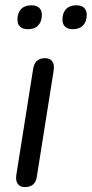

<svg xmlns="http://www.w3.org/2000/svg" viewBox="-20 -719 357 745"><path d="M76.4 6.9Q57.5 6.9 48.7 -5.7Q40 -18.3 43.4 -40.6L108.8 -453Q112.2 -473.4 123.8 -483.4Q135.5 -493.3 155.3 -493.3Q174.3 -493.3 183 -480.9Q191.7 -468.5 188.3 -445.7L122.9 -33.3Q120.1 -13.5 108.7 -3.3Q97.3 6.9 76.4 6.9ZM262.6 -605.7Q243.4 -605.7 232.8 -615.3Q222.3 -624.9 222.3 -642.6Q222.3 -669.2 236.5 -683.8Q250.7 -698.5 276.3 -698.5Q295.9 -698.5 306.2 -688.9Q316.5 -679.3 316.5 -661.6Q316.5 -635.6 302.5 -620.7Q288.6 -605.7 262.6 -605.7ZM88.4 -605.7Q68.8 -605.7 58.2 -615.3Q47.7 -624.9 47.7 -642.6Q47.7 -669.2 61.9 -683.8Q76.1 -698.5 101.6 -698.5Q121.3 -698.5 131.8 -688.9Q142.4 -679.3 142.4 -661.6Q142.4 -635.6 128.4 -620.7Q114.4 -605.7 88.4 -605.7Z"/></svg>

Font: Nunito ExtraLight
Style: Italic
Weight: 200
Italic angle: -9°
Designer: Vernon Adams
Foundry: Vernon Adams
Version: Version 3.602